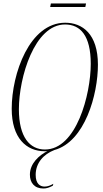

<svg xmlns="http://www.w3.org/2000/svg" viewBox="-20 -854 591 1098"><path d="M267 -814H468L472 -834H271ZM236 11C241 11 246 11 251 10C204 34 151 80 151 145C151 190 176 224 228 224C246 224 261 219 282 208L285 197C270 206 253 213 235 213C210 213 184 198 184 146C184 78 229 28 291 4C466 -44 540 -314 540 -484C540 -660 451 -724 353 -724C149 -724 47 -433 47 -232C47 -64 131 11 236 11ZM237 1C151 1 88 -69 88 -229C88 -411 177 -714 352 -714C440 -714 499 -650 499 -489C499 -314 417 1 237 1Z"/></svg>

Font: Noto Serif Display ExtraCondensed ExtraLight
Style: Italic
Weight: 200
Width: 2
Italic angle: -12°
Designer: Monotype Design Team
Foundry: Monotype Imaging Inc.
Version: Version 2.009